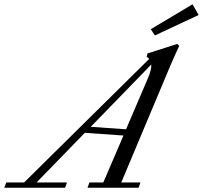

<svg xmlns="http://www.w3.org/2000/svg" viewBox="-87 -883 954 903"><path d="M641.6 -716.3 622.1 -745.6 818.4 -862.8 847.2 -812.5ZM-66.9 0 -57.6 -24.9H26.4L614.7 -606Q608.9 -612.3 602.5 -616.7L606.9 -631.8L746.6 -676.3L755.9 -667.5Q727.5 -606 714.8 -575.7L483.4 -24.9H573.7L564.9 0H324.7L333.5 -24.9H398.9L493.7 -245.6L312 -258.3L85 -24.9H228L219.2 0ZM609.9 -518.1Q626 -556.2 624.5 -579.6L339.8 -286.6L505.9 -274.9Z"/></svg>

Font: Elstob 14pt
Style: Italic
Weight: 400
Italic angle: -20°
Designer: Peter S. Baker
Version: Version 1.015